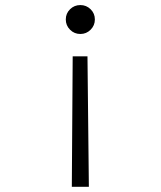

<svg xmlns="http://www.w3.org/2000/svg" viewBox="-20 -547 626 748"><path d="M259.8 180.7 263.2 -327.6H320.8L326.2 180.7ZM293 -527.3Q316.4 -527.3 333 -511Q349.6 -494.6 349.6 -471.2Q349.6 -447.8 333 -431.2Q316.4 -414.6 293 -414.6Q269.5 -414.6 252.9 -431.2Q236.3 -447.8 236.3 -471.2Q236.3 -494.6 252.9 -511Q269.5 -527.3 293 -527.3Z"/></svg>

Font: Cascadia Code NF Light
Style: Regular
Weight: 300
Monospace: yes
Designer: Aaron Bell
Foundry: Saja Typeworks
Version: Version 2404.023; ttfautohint (v1.8.4)